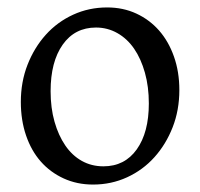

<svg xmlns="http://www.w3.org/2000/svg" viewBox="-20 -484 538 516"><path d="M230 12Q187 12 151 -4.5Q115 -21 89.5 -50Q64 -79 50 -120Q36 -161 36 -210Q36 -264 54 -310Q72 -356 103 -390.5Q134 -425 176.5 -444.5Q219 -464 268 -464Q311 -464 346.5 -447.5Q382 -431 407.5 -402Q433 -373 447.5 -332Q462 -291 462 -242Q462 -188 444 -142Q426 -96 395 -61.5Q364 -27 321.5 -7.5Q279 12 230 12ZM258 -37Q315 -37 347.5 -82.5Q380 -128 380 -206Q380 -251 369.5 -288.5Q359 -326 340.5 -353Q322 -380 295.5 -395Q269 -410 238 -410Q181 -410 148.5 -364Q116 -318 116 -239Q116 -194 126.5 -157Q137 -120 155.5 -93Q174 -66 200 -51.5Q226 -37 258 -37Z"/></svg>

Font: Alegreya
Style: Regular
Weight: 400
Designer: Juan Pablo del Peral
Foundry: Juan Pablo del Peral
Version: Version 1.003